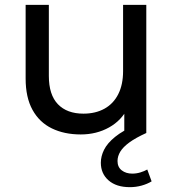

<svg xmlns="http://www.w3.org/2000/svg" viewBox="-20 -550 717 794"><path d="M314 6Q246 6 194.5 -19Q143 -44 114.5 -95.5Q86 -147 86 -225V-530H182V-236Q182 -158 219.5 -119Q257 -80 325 -80Q375 -80 412 -100.5Q449 -121 469 -160.5Q489 -200 489 -256V-530H585V0H494V-143L509 -105Q483 -52 431 -23Q379 6 314 6ZM517 224Q461 224 429 196Q397 168 397 123Q397 96 410.5 69Q424 42 456 16Q488 -10 540 -32L585 0Q541 20 515 39Q489 58 477.5 77Q466 96 466 116Q466 141 483.5 154.5Q501 168 527 168Q544 168 560.5 163Q577 158 589 151L607 200Q589 211 565.5 217.5Q542 224 517 224Z"/></svg>

Font: Montserrat Thin Medium
Style: Regular
Weight: 500
Version: Version 9.000